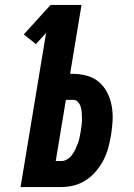

<svg xmlns="http://www.w3.org/2000/svg" viewBox="-20 -755 540 775"><path d="M63 0 166 -622 125 -577 76 -616 184 -735H309L263 -457H274Q304 -457 332 -449Q360 -441 380.5 -423Q401 -405 413.5 -380Q426 -355 431 -326.5Q436 -298 434.5 -268.5Q433 -239 428 -209Q424 -184 417 -158.5Q410 -133 398 -109.5Q386 -86 368 -64.5Q350 -43 327 -28Q304 -13 278.5 -6.5Q253 0 227 0ZM227 -105Q240 -105 251.5 -112Q263 -119 271 -130Q279 -141 284.5 -153Q290 -165 294.5 -177Q299 -189 301.5 -201.5Q304 -214 306 -226Q308 -239 309.5 -251Q311 -263 311 -275.5Q311 -288 310 -300Q309 -312 306 -323Q303 -334 295 -343Q287 -352 274 -352H246L205 -105Z"/></svg>

Font: Iosevka Extrabold Oblique
Style: Regular
Weight: 800
Italic angle: -9°
Monospace: yes
Designer: Belleve Invis
Foundry: Belleve Invis
Version: Version 32.5.0; ttfautohint (v1.8.4)